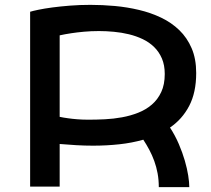

<svg xmlns="http://www.w3.org/2000/svg" viewBox="-20 -766 863 787"><path d="M350.6 -746.1Q399.4 -746.1 450.4 -741.5Q501.5 -736.8 549.8 -725.3Q598.1 -713.9 640.6 -693.6Q683.1 -673.3 715.1 -642.3Q747.1 -611.3 765.6 -568.1Q784.2 -524.9 784.2 -466.8Q784.2 -386.7 755.4 -331.8Q726.6 -276.9 676.8 -243.2Q697.8 -210.9 712.9 -175.8Q728 -140.6 737.5 -107.7Q747.1 -74.7 751.5 -46.4Q755.9 -18.1 755.9 1H630.9Q630.9 -28.8 626 -55.4Q621.1 -82 612.3 -106.2Q603.5 -130.4 592 -151.9Q580.6 -173.3 567.4 -193.4Q521 -180.2 469.2 -174.6Q417.5 -168.9 361.3 -168.9Q327.6 -168.9 293 -170.9Q258.3 -172.9 224.6 -175.8V-1H103.5V-717.8Q114.3 -721.2 137.9 -726.1Q161.6 -731 194.1 -735.4Q226.6 -739.7 266.6 -742.9Q306.6 -746.1 350.6 -746.1ZM385.7 -638.7Q353.5 -638.7 324.2 -636Q294.9 -633.3 272.9 -629.9Q246.6 -626 224.6 -621.1V-287.1Q240.2 -283.7 259.3 -281.2Q275.4 -278.8 296.9 -277.1Q318.4 -275.4 342.8 -275.4Q374.5 -275.4 409.9 -277.1Q445.3 -278.8 480.2 -285.2Q515.1 -291.5 546.6 -304Q578.1 -316.4 602.3 -337.2Q626.5 -357.9 640.9 -388.7Q655.3 -419.4 655.3 -462.9Q655.3 -499 643.6 -526.4Q631.8 -553.7 611.8 -573.2Q591.8 -592.8 565.2 -605.5Q538.6 -618.2 508.5 -625.5Q478.5 -632.8 447 -635.7Q415.5 -638.7 385.7 -638.7Z"/></svg>

Font: Revalia
Style: Regular
Weight: 400
Designer: Johan Kallas, Mihkel Virkus
Foundry: Johan Kallas, Mihkel Virkus
Version: Version 1.001